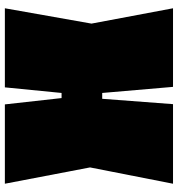

<svg xmlns="http://www.w3.org/2000/svg" viewBox="9 -740 731 789"><g transform="rotate(90 374.5 -345.5)"><path d="M383 -233H362L339 0H14L77 -356L14 -691H337L362 -400H386L408 -691H735L668 -350L735 0H409Z"/></g></svg>

Font: Erica One
Style: Regular
Weight: 400
Designer: Miguel Hernandez
Foundry: Miguel Hernandez
Version: Version 1.003